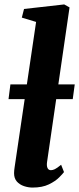

<svg xmlns="http://www.w3.org/2000/svg" viewBox="-20 -837 358 867"><path d="M192.5 -105.5Q190 -88.5 194.5 -78.5Q199 -68.5 210 -68.5Q218 -68.5 227.5 -73Q237 -77.5 256 -93L269 -60Q264 -53 247.2 -36Q230.5 -19 200.8 -4.5Q171 10 127 10Q108 10 88.5 3.5Q69 -3 56.2 -17.2Q43.5 -31.5 43.5 -55Q43.5 -61 44.2 -68Q45 -75 46 -81.8Q47 -88.5 47.5 -92L143 -738L78.5 -757.5L88.5 -796.5L270 -817L294 -803.5ZM317.5 -456 308.5 -389.5H18.5L27 -456Z"/></svg>

Font: Merriweather ExtraBold
Style: Italic
Weight: 800
Italic angle: -7.8°
Version: Version 2.101